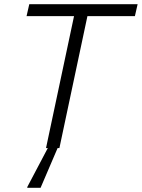

<svg xmlns="http://www.w3.org/2000/svg" viewBox="-20 -708 678 918"><path d="M200 0 334 -631H107L120 -688H638L625 -631H398L264 0ZM110 190 111 185 218 -18H262L261 -13L174 190Z"/></svg>

Font: Saira Thin Light
Style: Italic
Weight: 300
Italic angle: -12°
Version: Version 1.101